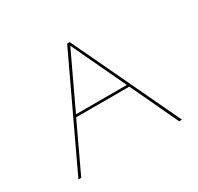

<svg xmlns="http://www.w3.org/2000/svg" viewBox="-107 -586 737 713"><g transform="rotate(-30 262.0 -229.0)"><path d="M376 -204H148L52 0H40L256 -458H267L484 0H472ZM371 -214 262 -445 153 -214Z"/></g></svg>

Font: Ysabeau SC Hairline
Style: Regular
Weight: 100
Designer: Christian Thalmann (Catharsis Fonts)
Version: Version 0.003